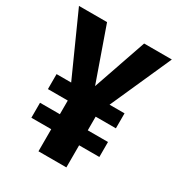

<svg xmlns="http://www.w3.org/2000/svg" viewBox="-173 -782 822 888"><g transform="rotate(30 238.0 -338.0)"><path d="M486 -676 341 -351H421V-271H313V-198H421V-118H313V0H164V-118H58V-198H164V-271H58V-351H136L-10 -676H140L240 -392L338 -676Z"/></g></svg>

Font: Fira Sans Extra Condensed
Style: Bold
Weight: 700
Width: 1
Designer: Carrois Corporate & Edenspiekermann AG
Foundry: Carrois Corporate GbR & Edenspiekermann AG
Version: Version 4.203